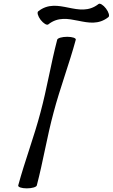

<svg xmlns="http://www.w3.org/2000/svg" viewBox="-20 -1018 619 1054"><path d="M245 -884C352 -969 468 -839 575 -924C583 -930 577 -951 562 -971C547 -991 528 -1002 521 -996C413 -911 298 -1041 190 -956C182 -950 188 -929 203 -909C219 -889 237 -878 245 -884ZM294 -800C259 -667 238 -533 202 -400C167 -267 116 -133 80 0C78 9 99 16 127 16C155 16 180 9 182 0C217 -133 238 -267 274 -400C309 -533 360 -667 396 -800C398 -809 377 -816 349 -816C321 -816 296 -809 294 -800Z"/></svg>

Font: Nupuram Medium Oblique
Style: Regular
Weight: 500
Designer: Santhosh Thottingal (santhosh.thottingal@gmail.com)
Foundry: SMC
Version: Version 1.000